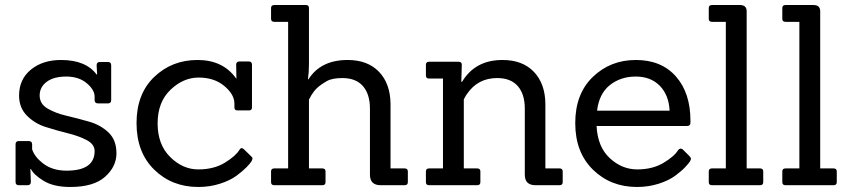

<svg xmlns="http://www.w3.org/2000/svg" viewBox="-20 -738 3392 765"><path d="M260 7Q193 7 153 -18Q113 -43 103 -65H101Q103 -16 103 -13Q103 0 89 0H55Q42 0 42 -13V-163Q42 -176 55 -176H94Q108 -176 108 -163V-143Q118 -113 150 -88Q188 -58 245 -58Q357 -58 357 -136Q357 -163 326 -179.5Q295 -196 250.5 -207Q206 -218 162 -232Q118 -246 87 -277.5Q56 -309 56 -357Q56 -422 103 -460.5Q150 -499 223 -499Q322 -499 365 -441H367Q365 -477 365 -478Q365 -491 378 -491H410Q423 -491 423 -478V-339Q423 -326 410 -326H371Q357 -326 357 -339V-353Q357 -380 325.5 -406.5Q294 -433 244 -433Q194 -433 166 -412Q138 -391 138 -357.5Q138 -324 169.5 -305.5Q201 -287 246 -276.5Q291 -266 336 -253Q381 -240 412.5 -210Q444 -180 444 -127Q444 -74 398.5 -33.5Q353 7 260 7Z M980 -116Q986 -111 986 -106.5Q986 -102 981.5 -94.5Q977 -87 962.5 -72Q948 -57 922.5 -38Q897 -19 856.5 -6Q816 7 770 7Q665 7 594.5 -62Q524 -131 524 -247.5Q524 -364 594.5 -431.5Q665 -499 767 -499Q869 -499 921 -425H922L921 -480Q921 -493 934 -493H972Q984 -493 984 -480V-310Q984 -298 972 -298H926Q914 -298 914 -310V-327Q913 -363 873 -396Q833 -429 771.5 -429Q710 -429 659 -380Q608 -331 608 -246.5Q608 -162 658 -112.5Q708 -63 770 -63Q832 -63 875.5 -89.5Q919 -116 934 -141Q941 -153 951 -144Z M1592 0H1497Q1454 0 1454 -42V-305Q1454 -363 1426 -395Q1398 -427 1344 -427Q1303 -427 1281.5 -414.5Q1260 -402 1249 -392.5Q1238 -383 1231 -374Q1219 -358 1211 -341V-67H1264Q1277 -67 1277 -55V-12Q1277 0 1264 0H1073Q1060 0 1060 -12V-55Q1060 -67 1073 -67H1128V-651H1073Q1060 -651 1060 -663V-706Q1060 -718 1073 -718H1199Q1211 -718 1211 -706V-483Q1211 -450 1207 -422H1209Q1258 -499 1365 -499Q1445 -499 1490 -452Q1535 -405 1536 -325V-67H1592Q1605 -67 1605 -55V-12Q1605 0 1592 0Z M2209 0H2114Q2071 0 2071 -42V-305Q2071 -363 2043 -395Q2015 -427 1961 -427Q1884 -427 1841 -364Q1836 -358 1828 -342V-67H1881Q1894 -67 1894 -55V-12Q1894 0 1881 0H1690Q1677 0 1677 -12V-55Q1677 -67 1690 -67H1745V-425H1690Q1677 -425 1677 -437V-480Q1677 -492 1690 -492H1807Q1820 -492 1820 -480L1818 -412H1821Q1873 -499 1982 -499Q2062 -499 2107 -452Q2152 -405 2153 -325V-67H2209Q2222 -67 2222 -55V-12Q2222 0 2209 0Z M2717 -236H2357Q2361 -153 2409.5 -108Q2458 -63 2519 -63Q2580 -63 2623.5 -89Q2667 -115 2682 -140Q2690 -150 2700 -143L2727 -116Q2733 -110 2733 -105.5Q2733 -101 2728.5 -94Q2724 -87 2710 -72Q2696 -57 2670.5 -38Q2645 -19 2604.5 -6Q2564 7 2518 7Q2413 7 2342.5 -62Q2272 -131 2272 -247.5Q2272 -364 2342 -431.5Q2412 -499 2513.5 -499Q2615 -499 2673 -433.5Q2731 -368 2731 -257Q2731 -253 2731 -249Q2731 -236 2717 -236ZM2359 -297H2648Q2645 -359 2609 -396Q2573 -433 2513 -433Q2453 -433 2410 -399Q2367 -365 2359 -297Z M3008 0H2817Q2804 0 2804 -12V-55Q2804 -67 2817 -67H2872V-651H2817Q2804 -651 2804 -663V-706Q2804 -718 2817 -718H2928Q2955 -718 2955 -693V-67H3008Q3021 -67 3021 -55V-12Q3021 0 3008 0Z M3301 0H3110Q3097 0 3097 -12V-55Q3097 -67 3110 -67H3165V-651H3110Q3097 -651 3097 -663V-706Q3097 -718 3110 -718H3221Q3248 -718 3248 -693V-67H3301Q3314 -67 3314 -55V-12Q3314 0 3301 0Z"/></svg>

Font: Sanchez
Style: Regular
Weight: 400
Designer: Daniel Hernández
Foundry: LatinoType
Version: Version 1.001